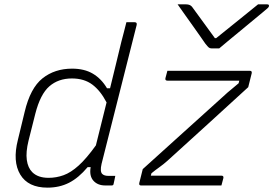

<svg xmlns="http://www.w3.org/2000/svg" viewBox="-20 -851 1254 881"><path d="M986 -629H950Q943 -629 938 -633Q933 -637 922 -651Q916 -660 901.5 -680.5Q887 -701 868 -728Q849 -755 829.5 -782Q810 -809 795 -831H834Q852 -831 861 -820Q871 -806 899 -768Q927 -730 966 -676H972Q1037 -728 1082.5 -765Q1128 -802 1164 -831H1206Q1216 -831 1214 -822Q1213 -818 1208 -813.5Q1203 -809 1185 -794Q1169 -781 1141.5 -758Q1114 -735 1083.5 -710Q1053 -685 1026.5 -663Q1000 -641 986 -629ZM748 -526H1127Q1137 -526 1135 -515L1119 -451Q1028 -368 934 -282Q840 -196 748 -113Q730 -97 711 -83.5Q692 -70 675 -56L672 -45H996Q1007 -45 1005 -34Q1003 -26 1000.5 -17Q998 -8 996 0H627Q617 0 619 -11L635 -75Q727 -159 821.5 -243.5Q916 -328 1006 -410Q1024 -427 1041 -440.5Q1058 -454 1075 -469L1078 -481H748Q737 -481 739 -492Q741 -500 743.5 -509Q746 -518 748 -526ZM311 -536Q367 -536 406 -513Q445 -490 471 -446H485Q498 -499 511 -552.5Q524 -606 537 -660Q542 -680 547.5 -700Q553 -720 560 -749H598Q610 -749 607 -736Q568 -579 526.5 -417.5Q485 -256 446 -99Q438 -64 449 -53Q458 -44 477 -44H509Q508 -37 505.5 -26.5Q503 -16 501 -6Q500 0 492 0H463Q428 0 408.5 -22Q389 -44 396 -84H382Q341 -35 297 -12.5Q253 10 198 10Q109 10 73 -50Q37 -110 62 -209L93 -337Q119 -447 175 -491.5Q231 -536 311 -536ZM128 -61Q154 -35 203 -35Q238 -35 271.5 -47Q305 -59 341 -91.5Q377 -124 420 -184Q432 -233 444.5 -282.5Q457 -332 469 -381Q441 -435 403.5 -463Q366 -491 310 -491Q248 -491 206.5 -455Q165 -419 142 -329L111 -206Q98 -153 103 -117Q108 -81 128 -61Z"/></svg>

Font: Recursive Sn Lnr St Lt
Style: Italic
Weight: 300
Italic angle: -15°
Version: Version 1.079;hotconv 1.0.112;makeotfexe 2.5.65598; ttfautoh